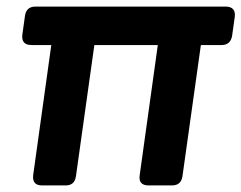

<svg xmlns="http://www.w3.org/2000/svg" viewBox="-20 -564 734 584"><path d="M108 0Q77 0 81 -32L136 -427H76Q44 -427 48 -459L56 -516Q60 -544 88 -544H666Q698 -544 694 -512L686 -455Q681 -427 654 -427H591L535 -28Q531 0 503 0H432Q400 0 405 -32L460 -427H267L211 -28Q207 0 180 0Z"/></svg>

Font: Pitagon Sans Text Bold
Style: Italic
Weight: 700
Italic angle: -8°
Designer: Travis Tran
Foundry: Pitagon
Version: Version 1.001; ttfautohint (v1.8.4.7-5d5b);gftools[0.9.26]